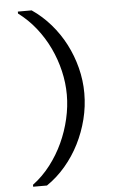

<svg xmlns="http://www.w3.org/2000/svg" viewBox="-60 -805 620 984"><g transform="rotate(-5 250.0 -312.5)"><path d="M283 -317Q283 -378 268.5 -439.5Q254 -501 227 -558Q200 -615 160.5 -665Q121 -715 70 -753V-763H141Q194 -727 237 -677.5Q280 -628 310 -570Q340 -512 356.5 -447.5Q373 -383 373 -317Q373 -249 356.5 -183.5Q340 -118 310 -58.5Q280 1 237 51.5Q194 102 141 138H70V128Q121 90 160.5 38.5Q200 -13 227 -71.5Q254 -130 268.5 -193Q283 -256 283 -317Z"/></g></svg>

Font: D2Coding ligature
Style: Regular
Weight: 400
Monospace: yes
Designer: Yong-Rak Park; Jeong-Hwan Yoon; Sang-Min Lee;
Foundry: NHN Corporation
Version: Version 1.3.2; Build 20180524